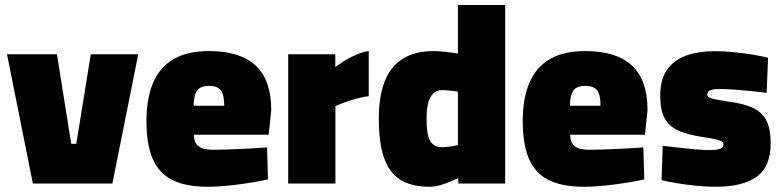

<svg xmlns="http://www.w3.org/2000/svg" viewBox="-20 -714 3043 747"><path d="M107.9 0 7.3 -502.8H201.5L257.1 -154.4H276.8L333.2 -502.8H517.8L417.2 0Z M788.1 12.6Q702 12.6 649.5 -14.2Q597 -41 573.4 -97.6Q549.8 -154.1 549.8 -243Q549.8 -331.4 575.9 -392.3Q602 -453.1 655.7 -484.2Q709.4 -515.3 793.5 -515.3Q914.6 -515.3 974.9 -458.8Q1035.3 -402.3 1035.3 -286L1025.3 -189.7H734.1Q735.1 -159.1 751.7 -145.3Q768.3 -131.4 806.3 -131.4Q838.5 -131.4 877.7 -132.9Q916.9 -134.4 954.7 -136.4Q992.5 -138.4 1019 -140.4L1022.6 -16Q996.4 -10 956.5 -3.5Q916.7 3 872.4 7.8Q828.1 12.6 788.1 12.6ZM733.1 -302.7H852.4Q852.4 -346 839 -363Q825.6 -379.9 793.5 -379.9Q759.9 -379.9 747 -361.8Q734.1 -343.7 733.1 -302.7Z M1101.2 0V-502.8H1284.5V-453.1Q1300.3 -465.2 1322.6 -478.7Q1344.9 -492.3 1369.6 -502.7Q1394.3 -513.1 1414.7 -515.3V-339.9Q1392.6 -337.3 1368.2 -330.6Q1343.8 -323.9 1322.1 -316.1Q1300.4 -308.4 1285 -301.3V0Z M1650.5 12.6Q1604.9 12.6 1571.4 1.2Q1537.8 -10.1 1515.3 -32.2Q1492.8 -54.3 1479.3 -86.6Q1465.8 -118.9 1459.8 -160.3Q1453.8 -201.8 1453.8 -252Q1453.8 -337.9 1476.2 -396.3Q1498.6 -454.7 1546.3 -485Q1593.9 -515.3 1668.6 -515.3Q1685.8 -515.3 1713.9 -512.2Q1742 -509.1 1761.6 -505.7V-694.5H1945.4V0H1763.7L1762.6 -21.6Q1749.3 -14.6 1730 -6.5Q1710.7 1.6 1690.1 7.1Q1669.5 12.6 1650.5 12.6ZM1701.1 -141.2Q1708.7 -141.2 1720.3 -142.6Q1731.9 -144 1743.4 -145.8Q1755 -147.7 1761.6 -149.6V-357.2Q1754.1 -358.7 1743.1 -360.1Q1732.2 -361.5 1721.1 -362.4Q1710.1 -363.4 1700.1 -363.4Q1678.5 -363.4 1665.2 -350Q1651.9 -336.7 1645.7 -312.1Q1639.6 -287.5 1639.6 -252Q1639.6 -225.6 1642.2 -205Q1644.8 -184.4 1651.6 -170Q1658.3 -155.5 1670.2 -148.4Q1682.1 -141.2 1701.1 -141.2Z M2252.1 12.6Q2166 12.6 2113.5 -14.2Q2061 -41 2037.4 -97.6Q2013.8 -154.1 2013.8 -243Q2013.8 -331.4 2039.9 -392.3Q2066 -453.1 2119.7 -484.2Q2173.4 -515.3 2257.5 -515.3Q2378.6 -515.3 2438.9 -458.8Q2499.3 -402.3 2499.3 -286L2489.3 -189.7H2198.1Q2199.1 -159.1 2215.7 -145.3Q2232.3 -131.4 2270.3 -131.4Q2302.5 -131.4 2341.7 -132.9Q2380.9 -134.4 2418.7 -136.4Q2456.5 -138.4 2483 -140.4L2486.6 -16Q2460.4 -10 2420.5 -3.5Q2380.7 3 2336.4 7.8Q2292.1 12.6 2252.1 12.6ZM2197.1 -302.7H2316.4Q2316.4 -346 2303 -363Q2289.6 -379.9 2257.5 -379.9Q2223.9 -379.9 2211 -361.8Q2198.1 -343.7 2197.1 -302.7Z M2765.7 12.6Q2725.5 12.6 2684.9 8.3Q2644.4 4 2610.2 -1.8Q2576 -7.6 2553.8 -13.1L2558.4 -146.7Q2585.4 -143.7 2619.4 -139.7Q2653.5 -135.7 2686.4 -132.9Q2719.3 -130.1 2740 -130.1Q2761 -130.1 2772.9 -132.7Q2784.9 -135.3 2790 -140.2Q2795 -145.1 2795 -152.5Q2795 -159.1 2788.8 -163.3Q2782.6 -167.5 2764.2 -172Q2745.8 -176.5 2708.6 -181.8Q2653.5 -190.3 2617.9 -206.7Q2582.3 -223 2565.4 -255Q2548.6 -286.9 2548.6 -340.3Q2548.6 -406.6 2576.5 -444.5Q2604.4 -482.4 2652 -498.6Q2699.6 -514.9 2758.7 -514.9Q2796.8 -514.9 2836.2 -510.9Q2875.7 -506.9 2910.6 -501.1Q2945.6 -495.3 2968.2 -489.3L2962.9 -352.9Q2936.9 -356.3 2901.9 -359.8Q2866.9 -363.3 2834.4 -365.5Q2801.9 -367.8 2780.9 -367.8Q2761.9 -367.8 2751 -365.2Q2740.2 -362.6 2736.1 -358Q2731.9 -353.4 2731.9 -345.5Q2731.9 -339.4 2738.2 -335.2Q2744.5 -331 2763 -327.4Q2781.4 -323.9 2817.5 -318.2Q2877.1 -310.4 2912.5 -292.6Q2947.8 -274.8 2963.1 -242.6Q2978.4 -210.4 2978.4 -157.2Q2978.4 -64.8 2923.5 -26.1Q2868.6 12.6 2765.7 12.6Z"/></svg>

Font: TitilliumWeb ExtraLight
Style: Regular
Weight: 400
Designer: Mohamed Gaber, Accademia di Belle Arti di Urbino and others
Foundry: Kief Type Foundry, Accademia di Belle Arti di Urbino and others
Version: Version 3.000; ttfautohint (v1.8.2)